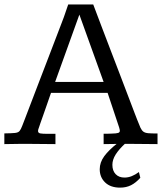

<svg xmlns="http://www.w3.org/2000/svg" viewBox="-25 -650 731 866"><path d="M-5.4 0V-48.3Q27.3 -48.8 42.2 -50.3Q57.1 -51.8 63.2 -59.1Q69.3 -66.4 75.7 -83.5Q76.7 -85.4 86.9 -112.5Q97.2 -139.6 113.8 -182.9Q130.4 -226.1 149.9 -277.3Q169.4 -328.6 189.2 -379.6Q209 -430.7 225.3 -473.9Q241.7 -517.1 252.2 -544.2Q262.7 -571.3 263.2 -573.2L282.7 -629.9H395.5Q395.5 -629.9 406 -602.1Q416.5 -574.2 433.8 -528.6Q451.2 -482.9 472.2 -428Q493.2 -373 514.4 -317.9Q535.6 -262.7 553.2 -216.1Q570.8 -169.4 582 -140.4Q593.3 -111.3 593.8 -109.9Q602.5 -86.9 608.4 -74.2Q614.3 -61.5 622.1 -55.9Q629.9 -50.3 644.5 -49.1Q659.2 -47.9 685.5 -47.9V0Q658.7 0 631.6 -0.5Q604.5 -1 575.7 -1Q544.4 -1 515.1 -1Q485.8 -1 442.4 0V-46.9Q453.6 -46.9 462.4 -46.9Q471.2 -46.9 478.5 -47.4Q500.5 -47.9 508.1 -50.5Q515.6 -53.2 515.6 -60.1Q515.6 -62.5 514.6 -66.7Q513.7 -70.8 512.2 -75.7L460.4 -231H205.1Q204.6 -230 199.2 -214.4Q193.8 -198.7 186 -176.3Q178.2 -153.8 170.2 -131.1Q162.1 -108.4 156.7 -93Q151.4 -77.6 151.4 -77.1Q146.5 -64.9 146.5 -59.6Q146.5 -50.3 156.5 -48.3Q166.5 -46.4 189.9 -46.4Q197.3 -46.4 206.1 -46.4Q214.8 -46.4 225.1 -46.4V0Q198.2 0 170.7 -0.5Q143.1 -1 115.7 -1Q85.9 -1 60.1 -1Q34.2 -1 -5.4 0ZM223.6 -280.3H442.4L333 -584ZM516.6 196.3Q473.6 196.3 449.2 172.9Q424.8 149.4 424.8 113.3Q424.8 82.5 445.3 54.4Q465.8 26.4 505.9 -4.9H542Q511.7 22.9 496.8 46.6Q481.9 70.3 481.9 93.3Q481.9 120.1 496.6 135.5Q511.2 150.9 536.6 150.9Q553.2 150.9 569.1 144.5Q585 138.2 601.6 126L607.9 151.9Q587.9 174.3 566.2 185.3Q544.4 196.3 516.6 196.3Z"/></svg>

Font: Kameron
Style: Regular
Weight: 400
Designer: Vernon Adams
Foundry: Vernon Adams
Version: Version 1.100